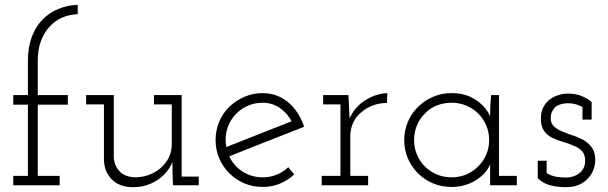

<svg xmlns="http://www.w3.org/2000/svg" viewBox="-20 -770 2525 798"><path d="M228 0H35V-39H96V-335H35V-375H96V-518Q96 -573 112 -616Q128 -659 156 -688Q184 -717 221.5 -732.5Q259 -748 303 -750V-711Q269 -710 238.5 -697Q208 -684 186 -659Q163 -634 150 -599Q137 -564 137 -519V-375H262V-335H137V-39H228Z M697 -97Q677 -49 632.5 -20.5Q588 8 533 8Q478 8 446 -23Q414 -54 412 -104V-336H338V-375H453V-115Q455 -82 476.5 -58.5Q498 -35 540 -33Q571 -33 598.5 -43Q626 -53 647.5 -71.5Q669 -90 681.5 -115Q694 -140 694 -170V-336H620V-375H735V-36H806V0H699L697 -52Z M1203 -45Q1177 -21 1144 -7Q1111 7 1072 7Q1031 7 995.5 -8Q960 -23 933 -50Q906 -77 891 -112Q876 -147 876 -188Q876 -228 891 -264Q906 -300 933 -326Q960 -352 995.5 -367.5Q1031 -383 1072 -383Q1103 -383 1131 -372.5Q1159 -362 1181 -342Q1202 -324 1218 -298.5Q1234 -273 1244 -243Q1166 -212 1088.5 -182Q1011 -152 933 -120Q951 -81 988 -57Q1025 -33 1072 -33Q1103 -33 1130 -44Q1157 -55 1178 -75ZM1072 -343Q1034 -343 1002.5 -327Q971 -311 950 -284Q930 -258 922 -225.5Q914 -193 921 -159Q989 -186 1056.5 -212.5Q1124 -239 1192 -266Q1174 -300 1142.5 -321.5Q1111 -343 1072 -343Z M1510 0H1317V-39H1395V-336H1323V-375H1428L1431 -322Q1432 -305 1432 -300Q1432 -295 1433 -278Q1444 -303 1461.5 -322.5Q1479 -342 1501 -355Q1522 -368 1544.5 -375Q1567 -382 1590 -383L1588 -342Q1558 -342 1531.5 -332.5Q1505 -323 1485 -306Q1462 -289 1449 -262.5Q1436 -236 1436 -205V-39H1510Z M2128 0H2017V-41Q2017 -53 2017 -63.5Q2017 -74 2017 -87Q2010 -69 1995.5 -52.5Q1981 -36 1960.5 -22.5Q1940 -9 1913.5 -1Q1887 7 1857 7Q1815 7 1779.5 -8Q1744 -23 1717 -50Q1690 -77 1675 -112Q1660 -147 1660 -188Q1660 -227 1675 -263Q1690 -299 1717 -325.5Q1744 -352 1779.5 -367.5Q1815 -383 1857 -383Q1916 -383 1958 -354.5Q2000 -326 2017 -287Q2017 -308 2018 -330.5Q2019 -353 2021 -375H2054V-39H2128ZM1857 -343Q1823 -343 1794 -331Q1765 -319 1745 -297Q1724 -276 1712.5 -248Q1701 -220 1701 -188Q1701 -154 1714 -125Q1727 -96 1750 -74Q1771 -55 1798 -44Q1825 -33 1857 -33Q1889 -33 1917 -44.5Q1945 -56 1966 -77Q1988 -98 2000.5 -126.5Q2013 -155 2013 -188Q2013 -221 2000.5 -249.5Q1988 -278 1967 -299Q1945 -320 1917 -331.5Q1889 -343 1857 -343Z M2427 -32Q2412 -14 2388.5 -3Q2365 8 2331 8Q2299 8 2268.5 0.5Q2238 -7 2215 -29V-102H2252V-51Q2271 -39 2291 -35.5Q2311 -32 2333 -32Q2348 -32 2362 -36.5Q2376 -41 2388 -50Q2399 -59 2405.5 -71.5Q2412 -84 2412 -102Q2412 -128 2399 -142Q2386 -156 2365 -164Q2345 -173 2321 -180Q2297 -187 2276 -197Q2255 -207 2241.5 -225.5Q2228 -244 2228 -277Q2228 -304 2237.5 -323Q2247 -342 2263 -355Q2279 -368 2300 -374.5Q2321 -381 2339 -381Q2352 -381 2364 -379.5Q2376 -378 2392 -373Q2405 -368 2417 -361.5Q2429 -355 2439 -346V-273H2401V-325Q2387 -333 2372 -337Q2357 -341 2340 -341Q2327 -341 2313.5 -337.5Q2300 -334 2290 -327Q2281 -319 2275 -307Q2269 -295 2269 -278Q2269 -256 2283.5 -243.5Q2298 -231 2318 -223Q2339 -214 2362.5 -206.5Q2386 -199 2407 -187Q2427 -175 2440.5 -156Q2454 -137 2454 -105Q2454 -87 2447.5 -67.5Q2441 -48 2427 -32Z"/></svg>

Font: Josefin Slab
Style: Regular
Weight: 400
Designer: Santiago Orozco
Foundry: Typemade
Version: Version 2.000